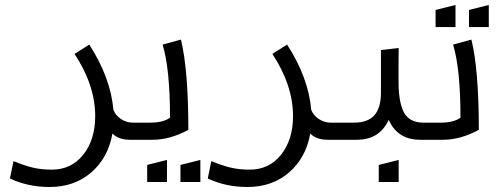

<svg xmlns="http://www.w3.org/2000/svg" viewBox="-20 -562 2003 772"><path d="M20 155.8 34.2 85.9Q76.2 103 110.6 111.6Q145 120.1 188 120.1Q267.1 120.1 314.9 59.8Q362.8 -0.5 362.8 -95.2Q362.8 -218.8 279.8 -345.2L338.9 -382.8Q424.8 -250 436 -120.1Q445.3 -97.2 467 -83Q488.8 -68.8 515.1 -68.8H592.8V0H502Q457 0 432.1 -24.9Q414.6 72.8 346.9 131.3Q279.3 189.9 179.2 189.9Q92.8 189.9 20 155.8Z M528.3 -68.8H582.5Q636.7 -68.8 663.6 -88.9Q663.6 -284.7 633.8 -382.8L707.5 -402.8Q737.3 -280.8 737.3 -40Q663.6 0 593.8 0H528.3ZM571.8 169.9V101.1L651.4 81.1V169.9ZM705.6 169.9V101.1L785.6 81.1V169.9Z M815.4 155.8 829.6 85.9Q871.6 103 906 111.6Q940.4 120.1 983.4 120.1Q1062.5 120.1 1110.4 59.8Q1158.2 -0.5 1158.2 -95.2Q1158.2 -218.8 1075.2 -345.2L1134.3 -382.8Q1220.2 -250 1231.4 -120.1Q1240.7 -97.2 1262.5 -83Q1284.2 -68.8 1310.5 -68.8H1388.2V0H1297.4Q1252.4 0 1227.5 -24.9Q1210 72.8 1142.3 131.3Q1074.7 189.9 974.6 189.9Q888.2 189.9 815.4 155.8Z M1511.7 -360.8 1583 -369.1Q1583 -349.1 1582.5 -310.5Q1582.5 -268.1 1582.5 -231.2Q1582.5 -194.3 1587.4 -164.3Q1592.3 -134.3 1602.5 -113Q1612.8 -91.8 1632.8 -80.3Q1652.8 -68.8 1683.1 -68.8H1760.7V0H1669.9Q1578.1 0 1543 -80.1Q1505.9 0 1415 0H1323.7V-68.8H1401.9Q1460 -68.8 1485.8 -99.1Q1511.7 -129.4 1511.7 -188ZM1502.9 169.9V101.1L1583 81.1V169.9Z M1696.3 -68.8H1750.5Q1804.7 -68.8 1831.5 -88.9Q1831.5 -284.7 1801.8 -382.8L1875.5 -402.8Q1905.3 -280.8 1905.3 -40Q1831.5 0 1761.7 0H1696.3ZM1731.4 -453.1V-522L1811.5 -542V-453.1ZM1865.7 -453.1V-522L1945.3 -542V-453.1Z"/></svg>

Font: LT Superior
Style: Regular
Weight: 400
Designer: Daniel Lyons
Foundry: LyonsType
Version: Version 1.000